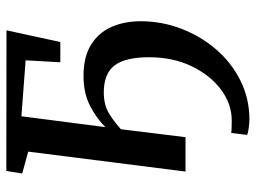

<svg xmlns="http://www.w3.org/2000/svg" viewBox="-119 -473 790 592"><g transform="rotate(-90 276.0 -177.0)"><path d="M180 -247Q207 -274.5 246 -294.5Q285 -314.5 337.5 -314.5Q397 -314.5 434.2 -291.2Q471.5 -268 489 -228.2Q506.5 -188.5 506.5 -138Q506.5 -73.5 483.5 -13.2Q460.5 47 419.5 94.5Q378.5 142 323.2 169.5Q268 197 203.5 197Q193.5 197 178.2 195Q163 193 156 190L162 141Q168.5 142 179.2 142.2Q190 142.5 201 142.5Q251 142.5 295.2 109.8Q339.5 77 367.5 19.5Q395.5 -38 395.5 -112.5Q395.5 -185.5 370.2 -218.8Q345 -252 286.5 -252Q247 -252 219.5 -234.2Q192 -216.5 173.5 -199L149 0H43L104.5 -485L37 -503.5L45 -552.5L478.5 -552L442.5 -386H380L386 -493L213.5 -506Z"/></g></svg>

Font: Merriweather 24pt Medium
Style: Italic
Weight: 500
Italic angle: -7.8°
Version: Version 2.101